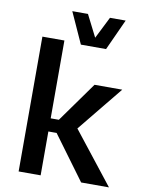

<svg xmlns="http://www.w3.org/2000/svg" viewBox="-96 -953 764 1019"><g transform="rotate(10 286.0 -443.5)"><path d="M285.2 -720.2H420.9L497.1 -887.2H412.6L353.5 -769.5L293.9 -887.2H209.5ZM239.3 -307.1H195.3V-726.6H76.7V0H195.3V-236.3H239.7L413.6 0H563.5L344.2 -278.8L543 -522.9H393.6Z"/></g></svg>

Font: Estedad SemiBold
Style: Regular
Weight: 600
Designer: Amin Abedi
Version: Version 7.3